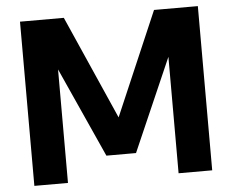

<svg xmlns="http://www.w3.org/2000/svg" viewBox="-52 -801 1042 862"><g transform="rotate(-5 469.0 -370.0)"><path d="M68.5 0V-740H266L482 -251H462.5L672.5 -740H870V0H718.5V-598H750.5L536 -107H402.5L181 -598H220V0Z"/></g></svg>

Font: Encode Sans SC
Style: Bold
Weight: 700
Version: Version 3.002